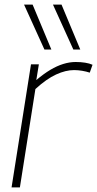

<svg xmlns="http://www.w3.org/2000/svg" viewBox="-20 -810 420 830"><path d="M148 -532 137 -464Q169 -491 197.5 -508Q226 -525 253.5 -533.5Q281 -542 307 -542Q329 -542 348 -539Q367 -536 380 -530L368 -496Q353 -501 335 -504Q317 -507 300 -507Q264 -507 222.5 -488Q181 -469 133 -425L66 0H30L114 -532ZM172 -596 84 -790H121L202 -596ZM297 -596 209 -790H246L327 -596Z"/></svg>

Font: Georama ExtraCondensed Thin ExtraLight
Style: Italic
Weight: 250
Italic angle: -9°
Version: Version 1.001